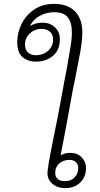

<svg xmlns="http://www.w3.org/2000/svg" viewBox="-20 -968 517 991"><path d="M424 -101Q424 -55 394 -26Q364 3 317 3Q277 3 251 -19Q225 -41 225 -75Q225 -103 256 -255Q282 -382 295 -455Q298 -473 313 -553Q325 -613 340 -702Q351 -760 351 -800Q351 -852 330 -878.5Q309 -905 260 -905Q219 -905 184 -885.5Q149 -866 135 -833Q161 -851 200 -851Q238 -851 263.5 -827Q289 -803 289 -766Q289 -710 253.5 -680Q218 -650 166 -650Q123 -650 96 -673.5Q69 -697 69 -751Q69 -798 91 -843.5Q113 -889 156 -918.5Q199 -948 259 -948Q329 -948 367 -909.5Q405 -871 405 -800Q405 -761 394 -698L368 -563Q355 -503 346 -450Q320 -304 303 -219L293 -166Q312 -179 343 -179Q380 -179 402 -155.5Q424 -132 424 -101ZM193 -819Q159 -819 134 -795.5Q109 -772 109 -738Q109 -712 124 -697.5Q139 -683 166 -683Q202 -683 228 -705.5Q254 -728 254 -765Q254 -792 236.5 -805.5Q219 -819 193 -819ZM384 -100Q384 -119 372 -131Q360 -143 337 -143Q306 -142 285.5 -124Q265 -106 265 -76Q265 -33 317 -33Q347 -33 365.5 -53Q384 -73 384 -100Z"/></svg>

Font: Mali Light
Style: Italic
Weight: 300
Italic angle: -10°
Version: Version 1.000; ttfautohint (v1.6)